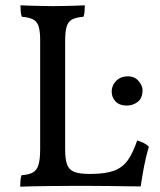

<svg xmlns="http://www.w3.org/2000/svg" viewBox="-20 -699 600 722"><path d="M321 -45Q376 -45 408.5 -57Q441 -69 460.5 -96.5Q480 -124 496 -171Q511 -166 521 -161Q531 -156 540 -147Q529 -112 521.5 -72Q514 -32 509 2Q490 2 458.5 1.5Q427 1 389.5 0.5Q352 0 315 0Q287 0 250.5 0Q214 0 176.5 0.5Q139 1 107 1.5Q75 2 56 3Q56 -10 57 -21Q58 -32 61 -40Q88 -42 103 -50Q118 -58 124.5 -78.5Q131 -99 131 -138V-549Q131 -582 125 -600.5Q119 -619 103.5 -626.5Q88 -634 62 -636Q59 -644 58 -655.5Q57 -667 57 -679Q76 -678 99 -677.5Q122 -677 143 -676.5Q164 -676 178 -676Q200 -676 220 -676.5Q240 -677 259.5 -677.5Q279 -678 299 -679Q299 -666 298 -655Q297 -644 294 -636Q268 -634 252.5 -626.5Q237 -619 231 -600Q225 -581 225 -546V-138Q225 -101 232 -81Q239 -61 258.5 -53Q278 -45 315 -45ZM457 -302Q430 -302 415 -317Q400 -332 400 -355Q400 -378 417 -395Q434 -412 461 -412Q486 -412 501 -394.5Q516 -377 516 -360Q516 -330 498 -316Q480 -302 457 -302Z"/></svg>

Font: Vollkorn
Style: Regular
Weight: 400
Designer: Friedrich Althausen
Foundry: Friedrich Althausen
Version: Version 4.104